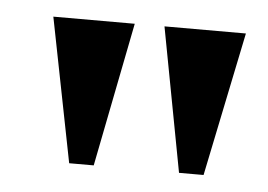

<svg xmlns="http://www.w3.org/2000/svg" viewBox="-31 -756 413 296"><g transform="rotate(5 176.0 -607.5)"><path d="M213 -719H339L293 -496H255ZM41 -719H167L123 -496H85Z"/></g></svg>

Font: Osterbar
Style: Regular
Weight: 500
Width: 3
Designer: Peter Wiegel, Basierend auf Erbar schmal-halbfette Grotesk v. Jacob Erbar
Foundry: Peter Wiegel
Version: Version 1.0